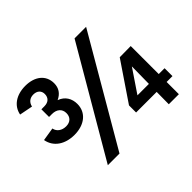

<svg xmlns="http://www.w3.org/2000/svg" viewBox="-148 -948 1187 1187"><g transform="rotate(-45 445.5 -354.0)"><path d="M330 -401C330 -447 308 -487 260 -504C299 -522 319 -552 319 -593C319 -665 263 -708 181 -708C102 -708 45 -669 33 -605L120 -588C126 -617 147 -635 178 -635C210 -635 231 -617 231 -587C231 -555 211 -535 175 -535H149V-468H175C215 -468 242 -446 242 -409C242 -373 219 -352 183 -352C147 -352 119 -371 113 -403L26 -389C38 -320 99 -278 182 -278C270 -278 330 -326 330 -401ZM604 -700 195 0H297L705 -700ZM867 -176H816V-421L719 -420L549 -169V-107H729L728 0H816V-107H867ZM630 -176 732 -327 730 -176Z"/></g></svg>

Font: Arthouse Owned
Style: Bold
Weight: 700
Designer: Jeremy Tribby
Foundry: Tribby Type
Version: Version 1.000;PS 001.000;hotconv 1.0.88;makeotf.lib2.5.64775